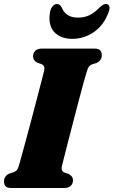

<svg xmlns="http://www.w3.org/2000/svg" viewBox="-20 -944 570 964"><path d="M290.5 -108.5Q285 -86 303.5 -78L324.5 -70.5Q346.5 -59 346.5 -39.5Q346.5 -22 335.2 -11Q324 0 302.5 0H37Q15 0 7.5 -9.5Q0 -19 0 -33.5Q0 -48 8 -58Q16 -68 27 -72.5L50 -80Q60 -84 65.2 -90.8Q70.5 -97.5 75.5 -114.5Q81 -133.5 91.2 -170.8Q101.5 -208 114.2 -255.5Q127 -303 140.5 -353.8Q154 -404.5 166.2 -451.8Q178.5 -499 188 -535.5Q197.5 -572 202 -590.5Q207 -614 188.5 -622L167 -629.5Q146 -640.5 146 -660.5Q146 -678 157.2 -689Q168.5 -700 189.5 -700H454Q476 -700 483.5 -690.5Q491 -681 491 -666.5Q491 -652 483 -642Q475 -632 464 -627.5L441 -620.5Q431 -616 426.2 -609.5Q421.5 -603 416 -585.5Q410 -566.5 399.2 -527.5Q388.5 -488.5 375.2 -438Q362 -387.5 348.2 -334.5Q334.5 -281.5 322.2 -234Q310 -186.5 301.5 -152.8Q293 -119 290.5 -108.5ZM371 -855.5Q403.5 -855.5 428.5 -867.5Q453.5 -879.5 477.5 -904Q497.5 -924 511 -924Q524.5 -924 528.5 -913.2Q532.5 -902.5 526 -885Q503 -819.5 453 -784.2Q403 -749 343 -749Q283 -749 251.5 -784.2Q220 -819.5 231.5 -885Q235 -902.5 244.8 -913.2Q254.5 -924 267.5 -924Q281.5 -924 291 -904Q312 -855.5 371 -855.5Z"/></svg>

Font: Fraunces 72pt Soft Black
Style: Italic
Weight: 900
Italic angle: -16°
Version: Version 1.000;[b76b70a41]